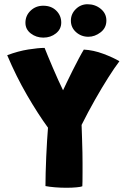

<svg xmlns="http://www.w3.org/2000/svg" viewBox="-20 -888 584 906"><path d="M206.5 -285.5Q160 -349 108.2 -438Q56.5 -527 14 -627.5Q66 -647 113.5 -654.5Q161 -662 190.5 -662Q195 -650 205.5 -624.8Q216 -599.5 229 -569Q242 -538.5 255 -509.8Q268 -481 277.5 -462Q283.5 -475 295.8 -500.5Q308 -526 322.8 -555.5Q337.5 -585 351.8 -611.8Q366 -638.5 375.5 -654Q421 -651.5 467.8 -634Q514.5 -616.5 543.5 -599Q521 -569.5 491 -522.2Q461 -475 428.2 -417.2Q395.5 -359.5 365 -298.5Q366 -268 367.2 -233.5Q368.5 -199 369 -168.5Q369.5 -138 369.5 -119Q369.5 -97 369.5 -73.2Q369.5 -49.5 369.2 -31.8Q369 -14 368.5 -9Q362 -6 340.8 -4Q319.5 -2 293.5 -2Q266.5 -2 239.2 -4.2Q212 -6.5 194.5 -10Q194.5 -36.5 195.5 -73.5Q196.5 -110.5 198.2 -150Q200 -189.5 202.2 -225.2Q204.5 -261 206.5 -285.5ZM397 -714.5Q363.5 -714.5 339 -736.2Q314.5 -758 314.5 -790.5Q314.5 -822.5 337.8 -845.2Q361 -868 393 -868Q429 -868 455.5 -846.2Q482 -824.5 482 -791Q482 -756.5 454.8 -735.5Q427.5 -714.5 397 -714.5ZM184.5 -710.5Q151 -710.5 125.5 -730Q100 -749.5 100 -780.5Q100 -814.5 124.5 -837.8Q149 -861 184 -861Q222 -861 245.5 -837.8Q269 -814.5 269 -781.5Q269 -750.5 244 -730.5Q219 -710.5 184.5 -710.5Z"/></svg>

Font: Grandstander ExtraBold
Style: Regular
Weight: 800
Designer: Tyler Finck
Foundry: Etcetera Type Co
Version: Version 1.200; ttfautohint (v1.8.3)